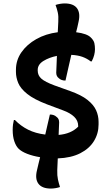

<svg xmlns="http://www.w3.org/2000/svg" viewBox="-20 -905 640 1120"><path d="M271 -237Q296 -237 310 -223Q325 -213 325 -191Q324 -156 322 -118Q394 -124 436 -166V-171Q436 -201 413 -223.5Q390 -246 346 -262L255 -296Q179 -325 139.5 -356.5Q100 -388 86.5 -420.5Q73 -453 73 -485V-498Q73 -554 105 -600Q137 -646 192 -677Q247 -708 317 -717Q318 -732 318.5 -747.5Q319 -763 320 -778Q322 -810 317 -832.5Q312 -855 304 -876Q315 -880 330 -882.5Q345 -885 357 -885Q409 -885 429.5 -856.5Q450 -828 438 -777Q435 -762 431.5 -747Q428 -732 424 -717Q489 -709 511 -685Q527 -669 530.5 -653Q534 -637 534 -618Q534 -602 529.5 -584Q525 -566 515 -547H509Q487 -564 460.5 -573.5Q434 -583 396 -585Q387 -546 378.5 -508.5Q370 -471 362 -435Q337 -435 323 -449Q308 -460 308 -481Q309 -504 310 -528.5Q311 -553 312 -579Q267 -570 233.5 -549.5Q200 -529 200 -497V-493Q200 -465 221.5 -446Q243 -427 297 -407L389 -374Q454 -351 490 -322.5Q526 -294 540.5 -262Q555 -230 555 -194V-179Q555 -126 528 -82Q501 -38 448 -11Q395 16 317 19Q315 55 314 88Q313 119 318 142Q323 165 330 186Q319 190 304 192.5Q289 195 277 195Q225 195 204 166.5Q183 138 196 87Q200 69 204.5 50.5Q209 32 214 12Q171 5 138 -8Q105 -21 88 -38Q73 -53 63.5 -81Q54 -109 54 -147Q54 -165 56 -179.5Q58 -194 61 -205H67Q101 -170 144 -148.5Q187 -127 244 -120Q251 -150 257.5 -179Q264 -208 271 -237Z"/></svg>

Font: Recursive Sn Csl St
Style: Bold
Weight: 700
Version: Version 1.079;hotconv 1.0.112;makeotfexe 2.5.65598; ttfautoh